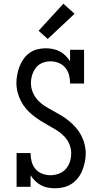

<svg xmlns="http://www.w3.org/2000/svg" viewBox="-20 -1002 540 1030"><path d="M275 8Q256 8 236.5 4.5Q217 1 199.5 -8.5Q182 -18 168 -32Q154 -46 144 -62V0H69V-181H144Q144 -158 149.5 -136Q155 -114 169.5 -96.5Q184 -79 206 -70.5Q228 -62 250 -62Q273 -62 295 -70Q317 -78 332.5 -95Q348 -112 355 -134.5Q362 -157 362 -180Q362 -205 352 -228.5Q342 -252 324.5 -270.5Q307 -289 285.5 -302.5Q264 -316 242 -328Q220 -340 198.5 -353.5Q177 -367 157 -383Q137 -399 120.5 -418Q104 -437 92.5 -459.5Q81 -482 74.5 -506.5Q68 -531 68 -557Q68 -579 72.5 -602Q77 -625 85 -646Q93 -667 106.5 -686Q120 -705 139 -718.5Q158 -732 180.5 -737.5Q203 -743 226 -743Q245 -743 264.5 -739Q284 -735 301 -726Q318 -717 332 -703Q346 -689 356 -673V-735H431V-554H356Q356 -577 350.5 -599Q345 -621 330.5 -638.5Q316 -656 294.5 -664.5Q273 -673 251 -673Q228 -673 207 -664.5Q186 -656 172.5 -638.5Q159 -621 152.5 -599.5Q146 -578 146 -556Q146 -530 156 -506.5Q166 -483 183 -464.5Q200 -446 221.5 -432.5Q243 -419 265.5 -407Q288 -395 309.5 -382Q331 -369 350.5 -353Q370 -337 387 -317.5Q404 -298 415.5 -276Q427 -254 433.5 -229Q440 -204 440 -179Q440 -156 435 -132.5Q430 -109 421.5 -87.5Q413 -66 398.5 -47.5Q384 -29 364.5 -16Q345 -3 322 2.5Q299 8 275 8ZM236 -793 187 -837 320 -982 380 -928Z"/></svg>

Font: Iosevka Gothic
Style: Regular
Weight: 400
Monospace: yes
Designer: Belleve Invis
Foundry: Belleve Invis
Version: Version 15.5.1; ttfautohint (v1.8.4)